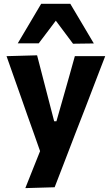

<svg xmlns="http://www.w3.org/2000/svg" viewBox="-20 -795 589 1012"><path d="M113.5 196.5Q134 145.5 155 92.2Q176 39 196.5 -11.5V16.5Q178.5 -35 160 -87.2Q141.5 -139.5 123.5 -189.5L92 -279.5Q73 -333 53.2 -389.2Q33.5 -445.5 14.5 -499L175.5 -503.5Q189.5 -449 203 -397.2Q216.5 -345.5 230.5 -291L265.5 -156H277.5L316 -291Q331 -343.5 345.5 -395Q360 -446.5 374.5 -499H534.5Q519 -459 504.5 -421.5Q490 -384 472.8 -338.8Q455.5 -293.5 431.5 -231L377 -91Q340.5 4 314.8 71Q289 138 268 192ZM365 -564.5Q338 -600.5 311.2 -636.5Q284.5 -672.5 257 -709H291.5Q264 -672.5 237.5 -637.2Q211 -602 184 -566.5H73.5Q104 -618 135 -670.2Q166 -722.5 197 -775H350.5Q382 -722.5 412.8 -670.2Q443.5 -618 474.5 -566Z"/></svg>

Font: Commissioner Thin
Style: Bold
Weight: 700
Version: Version 1.001;gftools[0.9.23]